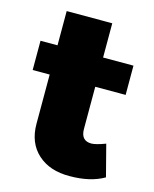

<svg xmlns="http://www.w3.org/2000/svg" viewBox="-104 -738 658 818"><g transform="rotate(15 224.5 -329.0)"><path d="M13 -387V-516H88V-667H289V-516H423V-387H289V-201Q289 -149 335 -149Q354 -149 397 -165L433 -26Q373 9 282 9Q194 10 141 -38Q88 -86 88 -170V-387Z"/></g></svg>

Font: Trueno
Style: ExBd
Weight: 800
Designer: Julieta Ulanovsky
Foundry: Julieta Ulanovsky
Version: Version 3.001b